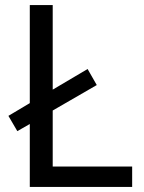

<svg xmlns="http://www.w3.org/2000/svg" viewBox="-20 -734 564 754"><path d="M97 0V-247L48 -219L13 -279L97 -329V-714H187V-382L324 -463L360 -400L187 -300V-80H499V0Z"/></svg>

Font: Noto Sans Carian
Style: Regular
Weight: 400
Designer: Monotype Design Team
Foundry: Monotype Imaging Inc.
Version: Version 2.002; ttfautohint (v1.8.4.7-5d5b)